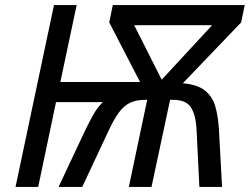

<svg xmlns="http://www.w3.org/2000/svg" viewBox="-20 -734 981 754"><path d="M41 0 192 -714H281L217 -412H530L409 -646L423 -714H941L927 -646L698 -407Q756 -402 785.5 -378Q815 -354 826 -314.5Q837 -275 840 -222L852 0H763L752 -223Q749 -284 729 -313.5Q709 -343 656 -342H648L575 0H486L558 -342H551Q515 -342 491 -330.5Q467 -319 447.5 -293Q428 -267 407 -222L303 0H210L314 -221Q331 -256 347 -284.5Q363 -313 384 -333H200L130 0ZM615 -421 813 -635H507Z"/></svg>

Font: Noto IKEA Latin
Style: Italic
Weight: 400
Italic angle: -12°
Designer: Monotype Design Team
Foundry: Monotype Imaging Inc.
Version: Version 1.0